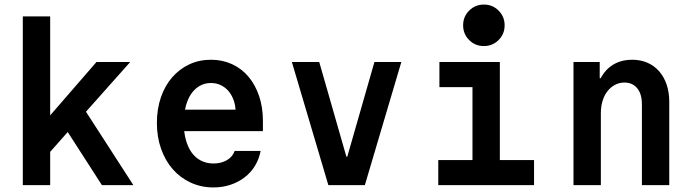

<svg xmlns="http://www.w3.org/2000/svg" viewBox="-20 -812 3040 842"><path d="M80 0H200V-146L277 -233L427 0H565L357 -322L551 -540H403L200 -306V-740H80Z M728 -237H1133V-282Q1133 -341.6 1116.3 -390.9Q1099.6 -440.1 1069.8 -475.6Q1040 -511 997.8 -530.5Q955.6 -550 905.4 -550Q853 -550 809.7 -529.5Q766.4 -509 734.7 -472.5Q703 -436 685.5 -384.8Q668 -333.5 668 -273.3Q668 -211 686.6 -158.8Q705.2 -106.6 738.1 -69.3Q771 -32 816.7 -11Q862.4 10 916 10Q955.6 10 990.3 -1.5Q1025 -13 1052.5 -34Q1080 -55 1098 -84.5Q1116 -114 1123 -150H1009Q1000 -124 974.8 -109.5Q949.6 -95 916 -95Q886.2 -95 861.6 -107.5Q837 -120 820.5 -143Q804 -166 795 -199Q786 -232 786 -272.7Q786 -312.6 794.5 -345.3Q803 -378 818.5 -400.5Q834 -423 856 -435.5Q878 -448 905 -448Q927.5 -448 946.2 -439.5Q965 -431 979 -416Q993 -401 1002 -379.5Q1011 -358 1013 -331H728Z M1420 0H1580L1740 -540H1622L1503 -125H1499L1380 -540H1260Z M1902 0H2322V-110H2172V-540H1907V-430H2052V-110H1902ZM2011 -701.1Q2011 -663 2037.4 -636.5Q2063.8 -610 2101.9 -610Q2140 -610 2166.5 -636.4Q2193 -662.8 2193 -700.9Q2193 -739 2166.6 -765.5Q2140.2 -792 2102.1 -792Q2064 -792 2037.5 -765.6Q2011 -739.2 2011 -701.1Z M2495 0H2615V-315Q2615 -345 2622.5 -369.5Q2630 -394 2644 -412Q2658 -430 2677 -440Q2696 -450 2718 -450Q2754 -450 2774.5 -425Q2795 -400 2795 -355V0H2915V-365Q2915 -407 2903.5 -441Q2892 -475 2870.5 -499.5Q2849 -524 2819 -537Q2789 -550 2752 -550Q2713 -550 2682 -535.5Q2651 -521 2629.5 -493Q2608 -465 2596.5 -425Q2585 -385 2585 -335L2618 -469H2610V-540H2495Z"/></svg>

Font: CommitMonoV142 ExtLt
Style: Regular
Weight: 200
Monospace: yes
Designer: Eigil Nikolajsen
Foundry: Eigil Nikolajsen
Version: Version 1.142